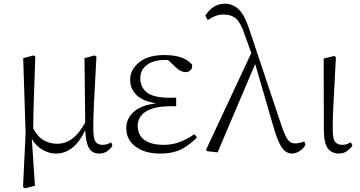

<svg xmlns="http://www.w3.org/2000/svg" viewBox="-20 -820 1957 1043"><path d="M584 -46.9 590.8 -28.8Q580.6 -11.7 562.5 1.2Q544.4 14.2 518.1 14.2Q481.4 14.2 463.6 -15.6Q445.8 -45.4 442.9 -112.8Q415 -52.2 375 -19Q335 14.2 283.2 14.2Q247.1 14.2 210.9 -6.3Q174.8 -26.9 152.8 -65.9L169.9 189L116.2 203.1L105 195.8L119.1 -96.2L106 -503.9L162.1 -519L171.9 -512.2Q168.5 -414.1 166 -344.7Q163.6 -275.4 162.1 -222.9Q160.6 -170.4 160.2 -123Q185.5 -75.2 218.8 -57.1Q252 -39.1 291 -39.1Q381.3 -39.1 442.9 -154.8L439 -503.9L494.1 -519L503.9 -512.2Q499.5 -426.8 496.1 -365.2Q492.7 -303.7 490.5 -259Q488.3 -214.4 487.5 -179.7Q486.8 -145 486.8 -113.8Q487.8 -64.5 499.8 -48.8Q511.7 -33.2 537.1 -33.2Q551.8 -33.2 562.7 -37.1Q573.7 -41 584 -46.9Z M1035.2 -90.8 1050.3 -74.2Q1018.1 -38.6 970.5 -12.2Q922.9 14.2 849.1 14.2Q767.6 14.2 716.8 -23.4Q666 -61 666 -124Q666 -175.8 706.1 -212.2Q746.1 -248.5 829.1 -258.8Q754.4 -270 720.7 -304.7Q687 -339.4 687 -386.2Q687 -441.4 735.6 -481.2Q784.2 -521 873 -521Q918.9 -521 957.5 -510.3Q996.1 -499.5 1023.4 -469.2Q1026.4 -450.2 1015.6 -439.2Q1004.9 -428.2 988.3 -428.2Q962.4 -428.2 935.1 -454.1L893.1 -494.1Q888.7 -494.1 884 -494.1Q879.4 -494.1 874 -494.1Q813.5 -494.1 777.8 -467Q742.2 -439.9 742.2 -395Q742.2 -346.2 778.3 -317.6Q814.5 -289.1 902.3 -289.1Q910.6 -289.1 920.2 -289.1Q929.7 -289.1 937 -290V-242.2Q929.7 -242.7 923.8 -242.9Q918 -243.2 914.1 -243.2Q842.8 -243.2 802.2 -228.3Q761.7 -213.4 744.9 -189.5Q728 -165.5 728 -138.2Q728 -86.4 764.4 -59.8Q800.8 -33.2 869.1 -33.2Q917 -33.2 958 -49.1Q999 -64.9 1035.2 -90.8Z M1633.3 -51.8 1639.2 -33.2Q1628.9 -12.7 1607.7 0.7Q1586.4 14.2 1566.4 14.2Q1548.8 14.2 1532.5 3.7Q1516.1 -6.8 1499.5 -38.6Q1482.9 -70.3 1464.4 -134.8L1366.2 -472.2L1162.1 7.8L1104 1L1099.1 -5.9L1345.2 -532.2L1308.1 -634.8Q1287.1 -697.3 1261.5 -719.2Q1235.8 -741.2 1195.3 -741.2Q1170.4 -741.2 1149.2 -732.9Q1127.9 -724.6 1108.4 -710.9L1095.2 -734.9Q1136.2 -799.8 1201.2 -799.8Q1246.1 -799.8 1278.1 -767.8Q1310.1 -735.8 1333 -664.1L1502.4 -158.2Q1517.6 -109.9 1529.8 -84.7Q1542 -59.6 1554.2 -50.3Q1566.4 -41 1582 -41Q1591.8 -41 1605.7 -43.5Q1619.6 -45.9 1633.3 -51.8Z M1821.3 14.2Q1783.2 14.2 1761.7 -12.9Q1740.2 -40 1739.3 -108.9L1738.3 -502L1795.4 -516.1L1804.7 -509.8Q1800.3 -424.3 1797.1 -362.8Q1793.9 -301.3 1791.5 -256.8Q1789.1 -212.4 1788.1 -178.5Q1787.1 -144.5 1787.6 -113.8Q1787.6 -64.5 1801 -48.8Q1814.5 -33.2 1838.4 -33.2Q1853.5 -33.2 1864.3 -37.1Q1875 -41 1886.2 -46.9L1894.5 -28.8Q1884.8 -14.2 1866 0Q1847.2 14.2 1821.3 14.2Z"/></svg>

Font: Source Han Serif CN ExtraLight
Style: Regular
Weight: 250
Designer: Ryoko NISHIZUKA  (kana & ideographs); Frank Grießhammer (Latin, Greek & Cyrillic); Wenlong ZHANG  (bopomofo); Sandoll Co
Foundry: Adobe Systems Incorporated
Version: Version 1.001;PS 1.001;hotconv 16.6.54;makeotf.lib2.5.65590